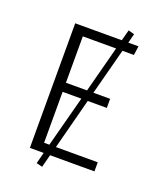

<svg xmlns="http://www.w3.org/2000/svg" viewBox="-150 -834 811 992"><g transform="rotate(20 256.0 -337.5)"><path d="M466 0H222L204 70L171 62L187 0H111V-685H367L383 -745L416 -736L403 -685H459L452 -635H389L322 -380H414V-330H309L236 -50H466ZM171 -380H287L354 -635H171ZM200 -50 274 -330H171V-50Z"/></g></svg>

Font: Fira Sans Light
Style: Regular
Weight: 300
Designer: bBox Type GmbH & Carrois Corporate GbR & Edenspiekermann AG
Foundry: bBox Type GmbH & Carrois Corporate GbR & Edenspiekermann AG
Version: Version 4.301